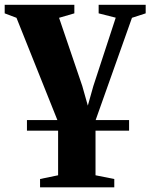

<svg xmlns="http://www.w3.org/2000/svg" viewBox="-36 -543 626 798"><path d="M76 0V-44H500.5V0ZM130.5 235.5V201L205.5 185.5V-36.5L32.5 -469L-16.5 -487.5V-523H273V-487.5L209.5 -469L306 -185.5L329 -104L352 -185.5L445 -469.5L374 -487.5V-523H569.5V-487.5L512.5 -469L361 -42.5V185.5L439 201V235.5Z"/></svg>

Font: Merriweather 96pt ExtraBold
Style: Regular
Weight: 800
Version: Version 2.100